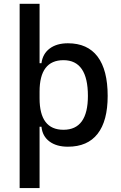

<svg xmlns="http://www.w3.org/2000/svg" viewBox="-20 -752 626 997"><path d="M82 224.6V-732.4H185.5V-423.8H195.3Q201.7 -472.7 238 -500Q274.4 -527.3 332.5 -527.3Q434.6 -527.3 486.8 -458Q539.1 -388.7 539.1 -253.9Q539.1 -124 486.8 -57.1Q434.6 9.8 332.5 9.8Q272.9 9.8 236.6 -17.6Q200.2 -44.9 195.3 -93.8H185.5V224.6ZM185.5 -241.2Q185.5 -78.1 309.6 -78.1Q436.5 -78.1 436.5 -253.9Q436.5 -439.5 309.6 -439.5Q185.5 -439.5 185.5 -276.4Z"/></svg>

Font: Cascadia Mono PL
Style: Regular
Weight: 400
Monospace: yes
Designer: Aaron Bell
Foundry: Saja Typeworks
Version: Version 2404.023; ttfautohint (v1.8.4)